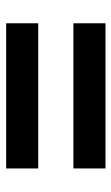

<svg xmlns="http://www.w3.org/2000/svg" viewBox="114 -670 371 640"><g transform="rotate(90 300.0 -350.5)"><path d="M58.1 -409.2V-516.1H542V-409.2ZM58.1 -185.1V-292H542V-185.1Z"/></g></svg>

Font: SUSE
Style: Bold
Weight: 700
Designer: Rene Bieder
Foundry: SUSE
Version: Version 1.000